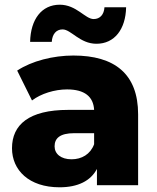

<svg xmlns="http://www.w3.org/2000/svg" viewBox="-20 -787 667 816"><path d="M380 -174C364 -131 327 -110 284 -110C239 -110 212 -133 212 -165C212 -199 234 -221 296 -221H380ZM233 9C311 9 365 -18 392 -69V0H567V-301C567 -473 467 -551 292 -551C206 -551 115 -528 53 -487L116 -360C154 -389 212 -407 265 -407C340 -407 377 -376 380 -320H270C103 -320 31 -257 31 -157C31 -64 103 9 233 9ZM390 -601C467 -601 514 -663 516 -756H424C422 -725 405 -706 378 -706C342 -706 305 -767 234 -767C157 -767 110 -705 108 -609H200C202 -642 219 -662 246 -662C282 -662 319 -601 390 -601Z"/></svg>

Font: Montserrat-Alt1 ExtBd
Style: Regular
Weight: 800
Designer: Differentunic
Foundry: Differentunic
Version: Version 7.222